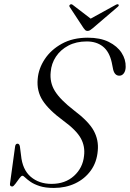

<svg xmlns="http://www.w3.org/2000/svg" viewBox="-20 -892 624 922"><path d="M239 10.5Q197.5 10.5 170.2 1.5Q143 -7.5 126.5 -19Q110 -30.5 101.2 -39.2Q92.5 -48 87.5 -48Q82 -48 72.8 -35.2Q63.5 -22.5 54 -9.5Q44.5 3.5 39 3.5Q26 3.5 28 -10L52.5 -188.5Q54.5 -202 64 -202Q73 -202 75.5 -189L81 -146.5Q87.5 -77.5 127.5 -43.2Q167.5 -9 227.5 -9Q293 -9 335.2 -47.2Q377.5 -85.5 383.5 -143Q389.5 -189 368 -228Q346.5 -267 284 -312.5Q214 -364 184.8 -409.5Q155.5 -455 161 -513Q165 -562.5 194.8 -607.8Q224.5 -653 277 -682Q329.5 -711 401.5 -711Q461.5 -711 502.2 -690.8Q543 -670.5 563.8 -638.5Q584.5 -606.5 583.5 -570.5Q583 -551 574.5 -539.8Q566 -528.5 553 -528.5Q531 -528.5 523.5 -557.5L516.5 -592.5Q505 -644 474.2 -668.5Q443.5 -693 396.5 -693Q346 -693 308.2 -673Q270.5 -653 248.5 -619.8Q226.5 -586.5 223.5 -546.5Q218 -496 243.8 -454.5Q269.5 -413 333.5 -363.5Q406 -309 430.2 -264.2Q454.5 -219.5 449.5 -168.5Q445 -113 416 -73Q387 -33 341 -11.2Q295 10.5 239 10.5ZM426.5 -757.5Q418.5 -751 412.8 -747.2Q407 -743.5 400.5 -743.5Q393.5 -743.5 389.5 -747.2Q385.5 -751 381 -757.5L315 -858Q310 -865.5 317 -870Q323 -874 330 -868L415.5 -802.5L534.5 -868Q545 -874 549 -870Q553.5 -865.5 544 -858Z"/></svg>

Font: Fraunces 72pt Light
Style: Italic
Weight: 300
Italic angle: -16°
Version: Version 1.000;[b76b70a41]